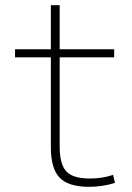

<svg xmlns="http://www.w3.org/2000/svg" viewBox="-20 -710 510 740"><path d="M323 10Q244 10 210 -25Q176 -60 176 -142V-489H38V-520H176V-690H210V-520H420V-489H210V-146Q210 -77 235.5 -49.5Q261 -22 326 -22Q351 -22 373 -25.5Q395 -29 416 -36L423 -5Q397 3 372.5 6.5Q348 10 323 10Z"/></svg>

Font: M PLUS 1 ExtraLight
Style: Regular
Weight: 250
Version: Version 1.001